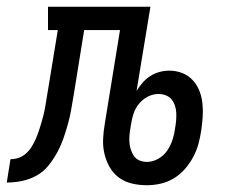

<svg xmlns="http://www.w3.org/2000/svg" viewBox="-76 -540 696 568"><path d="M359 8Q336 8 314.5 3Q293 -2 276 -14.5Q259 -27 248.5 -45.5Q238 -64 233 -85Q228 -106 229 -128.5Q230 -151 234 -174L279 -451H173L143 -265Q139 -243 135.5 -221Q132 -199 126 -177Q120 -155 112.5 -133Q105 -111 94 -90.5Q83 -70 68 -51Q53 -32 32 -20.5Q11 -9 -11.5 -4.5Q-34 0 -56 0L-45 -69Q-33 -69 -21 -73Q-9 -77 1 -86Q11 -95 18 -106.5Q25 -118 30 -129.5Q35 -141 39 -153Q43 -165 46.5 -177Q50 -189 53 -201Q56 -213 58 -225.5Q60 -238 62 -250Q64 -262 66 -274L95 -451H66V-520H369L328 -271Q336 -284 346 -295.5Q356 -307 368.5 -315Q381 -323 395.5 -327Q410 -331 424 -331Q445 -331 463 -324Q481 -317 494 -303Q507 -289 514 -271Q521 -253 523 -233Q525 -213 523.5 -192.5Q522 -172 519 -152Q516 -132 510.5 -112.5Q505 -93 495 -74.5Q485 -56 470.5 -39.5Q456 -23 437.5 -12Q419 -1 398.5 3.5Q378 8 359 8ZM359 -61Q376 -61 392.5 -70.5Q409 -80 419 -95Q429 -110 434.5 -127Q440 -144 442 -161Q444 -172 445 -183.5Q446 -195 445.5 -206Q445 -217 441.5 -227.5Q438 -238 431.5 -246Q425 -254 414.5 -258Q404 -262 393 -262Q377 -262 362 -254.5Q347 -247 336 -234Q325 -221 319.5 -205Q314 -189 312 -174L310 -162Q308 -151 307 -139.5Q306 -128 307 -117Q308 -106 311.5 -96Q315 -86 321 -77.5Q327 -69 337.5 -65Q348 -61 359 -61Z"/></svg>

Font: Iosevka HT Extended
Style: Italic
Weight: 400
Width: 7
Italic angle: -9°
Monospace: yes
Designer: Belleve Invis
Foundry: Belleve Invis
Version: Version 32.3.0; ttfautohint (v1.8.4)